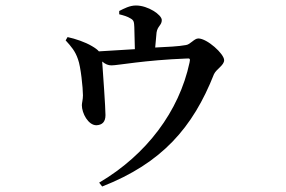

<svg xmlns="http://www.w3.org/2000/svg" viewBox="-20 -608 1040 699"><path d="M414 -556C430 -552 444 -548 455 -541C468 -534 468 -527 469 -509L471 -429L340 -421C335 -427 327 -433 315 -440C290 -455 254 -467 226 -473L219 -461C239 -439 254 -422 264 -392C274 -366 282 -287 282 -261C282 -246 278 -233 278 -225C278 -196 301 -152 331 -152C352 -153 364 -164 364 -189C364 -216 355 -343 352 -384C364 -374 374 -370 386 -370C409 -370 505 -389 660 -395C672 -396 673 -394 670 -380C632 -203 514 -45 341 57L352 71C569 -14 682 -143 759 -338C768 -357 796 -370 796 -389C796 -412 734 -468 702 -468C687 -468 673 -446 657 -444C631 -439 587 -437 545 -435L550 -490C554 -514 569 -516 569 -535C569 -554 519 -588 475 -588C452 -588 432 -577 414 -568Z"/></svg>

Font: Noto Serif SC SemiBold
Style: Regular
Weight: 600
Designer: Ryoko NISHIZUKA 西塚涼子 (kana & ideographs); Frank Grießhammer (Latin, Greek & Cyrillic); Wenlong ZHANG 张文龙 (bopomofo); San
Foundry: Adobe
Version: Version 2.001;hotconv 1.1.0;makeotfexe 2.6.0